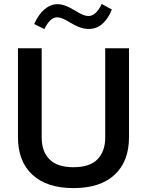

<svg xmlns="http://www.w3.org/2000/svg" viewBox="-20 -940 738 965"><path d="M151.9 -819.3Q173.3 -867.2 203.6 -893.1Q233.9 -918.9 269 -918.9Q287.6 -918.9 308.6 -911.4Q329.6 -903.8 357.9 -886.2Q381.8 -871.6 397 -865.5Q412.1 -859.4 424.3 -859.4Q462.4 -859.4 491.2 -919.9L542.5 -892.1Q502 -794.4 425.8 -794.4Q405.3 -794.4 382.3 -802.2Q359.4 -810.1 330.1 -828.1Q307.6 -841.8 293 -847.4Q278.3 -853 266.6 -853Q231.9 -853 203.1 -793.9ZM508.8 -697.3H628.4V-250.5Q628.4 -128.9 556.2 -61.8Q483.9 5.4 349.6 5.4Q215.3 5.4 142.8 -61.8Q70.3 -128.9 70.3 -250.5V-697.3H189.5V-248.5Q189.5 -179.2 228.5 -139.4Q267.6 -99.6 349.6 -99.6Q431.2 -99.6 470 -139.4Q508.8 -179.2 508.8 -248.5Z"/></svg>

Font: Estedad-FD SemiBold
Style: Regular
Weight: 600
Designer: Amin Abedi
Version: Version 7.3